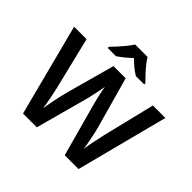

<svg xmlns="http://www.w3.org/2000/svg" viewBox="-218 -1172 1406 1406"><g transform="rotate(45 485.5 -469.0)"><path d="M958 -714 773 0H630L518 -408Q512 -430 504.5 -460.5Q497 -491 491.5 -519Q486 -547 484 -562Q482 -547 476.5 -519Q471 -491 464 -460.5Q457 -430 451 -406L341 0H198L13 -714H142L241 -308Q250 -269 260 -218Q270 -167 275 -130Q279 -162 286.5 -200.5Q294 -239 302.5 -277Q311 -315 319 -344L421 -714H547L651 -342Q660 -312 668.5 -274Q677 -236 684.5 -198Q692 -160 695 -130Q700 -167 710.5 -217.5Q721 -268 730 -308L829 -714ZM550 -938Q563 -915 585.5 -887.5Q608 -860 632.5 -834Q657 -808 675 -790V-778H589Q563 -793 537 -814.5Q511 -836 485 -862Q458 -836 433 -815.5Q408 -795 382 -778H297V-790Q316 -809 339.5 -835Q363 -861 385 -888Q407 -915 421 -938Z"/></g></svg>

Font: Noto Sans Lao Looped SemiBold
Style: Regular
Weight: 600
Designer: Mark Frömberg, Ben Mitchell
Foundry: The Fontpad Ltd
Version: Version 1.002; ttfautohint (v1.8.4.7-5d5b)